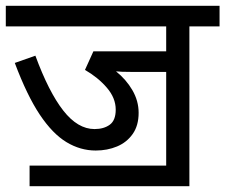

<svg xmlns="http://www.w3.org/2000/svg" viewBox="-20 -642 777 662"><path d="M82 -71H553V-394H435Q396 -394 380 -396Q415 -368 436.5 -331Q458 -294 458 -253Q458 -209 437.5 -180Q417 -151 383.5 -137Q350 -123 310 -123Q257 -123 209 -152Q161 -181 117 -247Q73 -313 31 -425L102 -450Q148 -325 198 -261Q248 -197 306 -197Q338 -197 358.5 -212Q379 -227 379 -264Q379 -304 348.5 -339.5Q318 -375 273 -401L302 -465H553V-551H0V-622H737V-551H633V0H82Z"/></svg>

Font: TSCustom
Style: Regular
Weight: 400
Designer: Monotype Design Team
Foundry: Monotype Imaging Inc.
Version: Version 2.004; ttfautohint (v1.8.3) -l 8 -r 50 -G 200 -x 14 